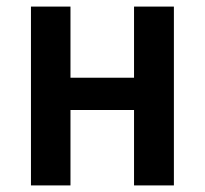

<svg xmlns="http://www.w3.org/2000/svg" viewBox="-20 -563 621 583"><path d="M74 0V-543H194V-327H387V-543H508V0H387V-229H194V0Z"/></svg>

Font: Noto Sans SemiCondensed SemiBold
Style: Regular
Weight: 600
Width: 4
Designer: Monotype Design Team
Foundry: Monotype Imaging Inc.
Version: Version 2.013; ttfautohint (v1.8.4.7-5d5b)